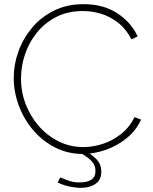

<svg xmlns="http://www.w3.org/2000/svg" viewBox="-20 -734 734 923"><path d="M46 -360Q46 -424 68.5 -486.5Q91 -549 134 -600.5Q177 -652 239.5 -683Q302 -714 382 -714Q477 -714 543.5 -670.5Q610 -627 642 -559L612 -545Q586 -595 547.5 -625Q509 -655 465.5 -668Q422 -681 378 -681Q307 -681 251.5 -653Q196 -625 158 -578Q120 -531 100.5 -473.5Q81 -416 81 -357Q81 -291 104 -232Q127 -173 167.5 -127Q208 -81 262.5 -54Q317 -27 381 -27Q426 -27 473 -42Q520 -57 561 -89Q602 -121 627 -171L658 -159Q634 -106 588 -69Q542 -32 486.5 -13Q431 6 377 6Q305 6 244 -25.5Q183 -57 138.5 -109.5Q94 -162 70 -227.5Q46 -293 46 -360ZM368 169Q343 169 313 162.5Q283 156 257 143L270 119Q293 129 314.5 136Q336 143 362 143Q400 143 419.5 129.5Q439 116 439 88Q439 60 420 40Q401 20 364 0L387 -11Q424 10 445.5 33.5Q467 57 467 91Q467 131 439 150Q411 169 368 169Z"/></svg>

Font: Raleway Thin ExtraLight
Style: Regular
Weight: 250
Version: Version 4.026